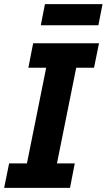

<svg xmlns="http://www.w3.org/2000/svg" viewBox="-24 -907 515 927"><path d="M173 -785H451L471 -887H193ZM314 0 337 -118H251L344 -580H430L454 -698H136L113 -580H199L106 -118H20L-4 0Z"/></svg>

Font: LVC Sans
Style: Bold Italic
Weight: 700
Italic angle: -11.31°
Designer: Mike Abbink, Paul van der Laan, Pieter van Rosmalen
Foundry: Bold Monday
Version: Version 3.0